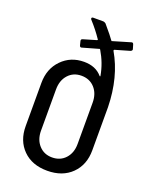

<svg xmlns="http://www.w3.org/2000/svg" viewBox="-135 -772 667 853"><g transform="rotate(20 198.5 -345.5)"><path d="M38 -145V-349Q38 -416 80 -459Q122 -502 185 -502Q240 -502 270 -467Q274 -463 274 -468Q264 -525 233 -577Q231 -581 228 -579L154 -558L150 -557Q144 -557 142 -565L138 -581L137 -586Q137 -592 144 -594L205 -612Q210 -614 207 -617Q182 -654 151 -688Q148 -691 148 -694Q148 -700 156 -700H203Q208 -700 215 -695Q255 -648 265 -633Q267 -629 270 -631L351 -655L355 -656Q361 -656 363 -648L368 -631L369 -627Q369 -621 361 -618L292 -598Q289 -596 290 -593Q350 -490 353 -349V-317V-247V-145Q353 -76 310 -33.5Q267 9 195 9Q123 9 80.5 -33.5Q38 -76 38 -145ZM282 -149V-344Q282 -387 258 -413.5Q234 -440 195 -440Q157 -440 133 -413.5Q109 -387 109 -344V-149Q109 -107 133 -80.5Q157 -54 195 -54Q234 -54 258 -80.5Q282 -107 282 -149Z"/></g></svg>

Font: Barlow Condensed
Style: Regular
Weight: 400
Width: 3
Designer: Jeremy Tribby
Foundry: Tribby Type
Version: Version 1.500